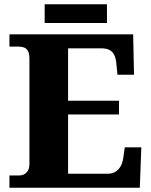

<svg xmlns="http://www.w3.org/2000/svg" viewBox="-20 -874 705 894"><path d="M24 0V-57H68Q84 -57 94.5 -63.5Q105 -70 111 -81.5Q117 -93 117 -110V-599Q117 -625 110 -637Q103 -649 91.5 -653Q80 -657 66 -657H24V-714H600L604 -526H527L522 -575Q520 -601 512.5 -617Q505 -633 490.5 -641Q476 -649 451 -649H297V-405H534V-341H297V-65H479Q503 -65 518 -74.5Q533 -84 542 -100.5Q551 -117 554 -139L561 -188H638L631 0ZM188 -767V-854H478V-767Z"/></svg>

Font: Noto Serif Khmer ExtraBold
Style: Regular
Weight: 800
Version: Version 2.003